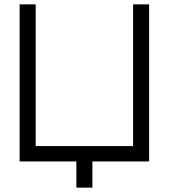

<svg xmlns="http://www.w3.org/2000/svg" viewBox="-20 -740 774 880"><path d="M330 120H403.5V0H663.5V-720H590V-70.5H143.5V-720H70V0H330Z"/></svg>

Font: Eudonet
Style: Regular
Weight: 400
Designer: Mikhail Sharanda
Foundry: Mikhail Sharanda
Version: Version 4.503;Glyphs 3.1.2 (3151)